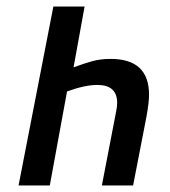

<svg xmlns="http://www.w3.org/2000/svg" viewBox="-20 -570 523 590"><path d="M340 -254Q340 -242 337 -228L293 0H389L430 -211Q438 -255 438 -279Q438 -389 320 -389Q289 -389 263.5 -382Q238 -375 206 -363L240 -550H144L37 0H133L186 -289Q241 -309 279 -309Q340 -309 340 -254Z"/></svg>

Font: Cambay Devanagari
Style: Bold Italic
Weight: 700
Designer: Pooja Saxena
Foundry: Pooja Saxena
Version: Version 1.005;PS 001.005;hotconv 1.0.70;makeotf.lib2.5.58329